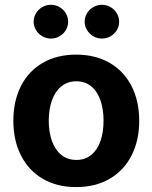

<svg xmlns="http://www.w3.org/2000/svg" viewBox="-20 -763 630 794"><path d="M35.2 -263.7Q35.2 -345.2 66.7 -407.2Q98.1 -469.2 157 -503.2Q215.8 -537.1 294.9 -537.1Q374 -537.1 433.1 -503.2Q492.2 -469.2 523.9 -407.2Q555.7 -345.2 555.7 -263.7Q555.7 -182.1 523.9 -119.9Q492.2 -57.6 433.1 -23.4Q374 10.7 294.9 10.7Q215.8 10.7 157.2 -23.4Q98.6 -57.6 66.9 -119.9Q35.2 -182.1 35.2 -263.7ZM408.2 -263.7Q408.2 -311 395.5 -347.9Q382.8 -384.8 357.4 -405.8Q332 -426.8 295.9 -426.8Q259.3 -426.8 233.6 -405.8Q208 -384.8 194.8 -347.9Q181.6 -311 181.6 -263.7Q181.6 -216.8 194.8 -179.9Q208 -143.1 233.6 -122.3Q259.3 -101.6 295.9 -101.6Q332 -101.6 357.4 -122.3Q382.8 -143.1 395.5 -179.7Q408.2 -216.3 408.2 -263.7ZM119.1 -672.9Q119.1 -691.9 128.7 -708Q138.2 -724.1 154.8 -733.6Q171.4 -743.2 190.4 -743.2Q210 -743.2 226.3 -733.6Q242.7 -724.1 252.2 -708Q261.7 -691.9 261.7 -672.9Q261.7 -654.3 252.2 -638.4Q242.7 -622.6 226.3 -613Q210 -603.5 190.4 -603.5Q171.4 -603.5 155 -613Q138.7 -622.6 128.9 -638.7Q119.1 -654.8 119.1 -672.9ZM330.1 -672.9Q330.1 -691.9 339.6 -708Q349.1 -724.1 365.7 -733.6Q382.3 -743.2 401.4 -743.2Q420.9 -743.2 437.3 -733.6Q453.6 -724.1 463.1 -708Q472.7 -691.9 472.7 -672.9Q472.7 -654.3 463.1 -638.4Q453.6 -622.6 437.3 -613Q420.9 -603.5 401.4 -603.5Q382.3 -603.5 366 -613Q349.6 -622.6 339.8 -638.7Q330.1 -654.8 330.1 -672.9Z"/></svg>

Font: WEMIX Pretendard
Style: Bold
Weight: 700
Designer: Base glyphs from Inter by Rasmus Andersson; Hangeul glyphs from Noto Sans CJK(Source Han Sans) by Jang Soo-young and Kan
Foundry: Kil Hyung-jin
Version: Version 1.000